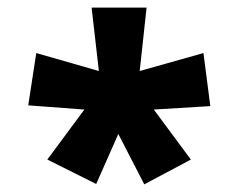

<svg xmlns="http://www.w3.org/2000/svg" viewBox="-20 -765 621 503"><path d="M104 -347 201 -478 54 -489 75 -626 239 -579 220 -745H364L346 -579L513 -626L531 -487L383 -478L480 -347L358 -282L290 -414L232 -283Z"/></svg>

Font: Noto Sans Gurmukhi UI Condensed Black
Style: Regular
Weight: 900
Width: 3
Designer: Jelle Bosma - Monotype Design Team
Foundry: Monotype Imaging Inc.
Version: Version 2.004; ttfautohint (v1.8.4.7-5d5b)